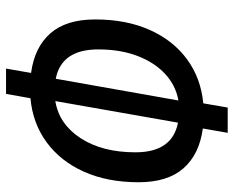

<svg xmlns="http://www.w3.org/2000/svg" viewBox="-88 -664 763 626"><g transform="rotate(90 293.0 -351.5)"><path d="M204.1 9.8 218.3 -71.8Q134.8 -83 89.4 -134.5Q43.9 -186 43.9 -280.8Q43.9 -382.3 78.1 -458.7Q112.3 -535.2 173.8 -580.3Q235.4 -625.5 317.4 -633.3L331.1 -712.9H413.6L399.4 -631.8Q483.4 -620.6 529.1 -568.8Q574.7 -517.1 574.7 -422.4Q574.7 -320.8 540.3 -244.1Q505.9 -167.5 444.1 -122.3Q382.3 -77.1 300.8 -69.8L286.6 9.8ZM380.4 -550.8 310.1 -150.9Q385.3 -163.1 431.2 -233.6Q477.1 -304.2 477.1 -412.1Q477.1 -532.2 380.4 -550.8ZM237.3 -152.3 308.1 -552.2Q258.8 -543.5 221.4 -508.8Q184.1 -474.1 162.8 -418.5Q141.6 -362.8 141.6 -291Q141.6 -170.9 237.3 -152.3Z"/></g></svg>

Font: Cascadia Mono
Style: Italic
Weight: 400
Italic angle: -10°
Monospace: yes
Designer: Aaron Bell
Foundry: Saja Typeworks
Version: Version 2404.023; ttfautohint (v1.8.4)